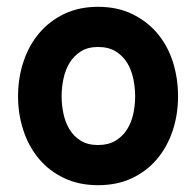

<svg xmlns="http://www.w3.org/2000/svg" viewBox="-20 -533 577 564"><path d="M268 11Q212 11 168 -10Q124 -31 94 -67Q64 -103 48.5 -150.5Q33 -198 33 -250Q33 -304 49 -352Q65 -400 95 -435.5Q125 -471 168.5 -492Q212 -513 268 -513Q325 -513 369 -491.5Q413 -470 443 -434Q473 -398 488 -350.5Q503 -303 503 -250Q503 -196 487 -148.5Q471 -101 441 -65.5Q411 -30 367.5 -9.5Q324 11 268 11ZM268 -107Q298 -107 319 -119.5Q340 -132 353 -152.5Q366 -173 371.5 -198.5Q377 -224 377 -250Q377 -276 371.5 -302Q366 -328 353.5 -348.5Q341 -369 320 -382Q299 -395 268 -395Q238 -395 217.5 -382Q197 -369 184.5 -348.5Q172 -328 166.5 -302Q161 -276 161 -250Q161 -224 166.5 -198.5Q172 -173 184.5 -152.5Q197 -132 217.5 -119.5Q238 -107 268 -107Z"/></svg>

Font: Higure Gothic Black
Style: Regular
Weight: 900
Designer: Yoshimichi Ohira
Foundry: Positype
Version: Version 1.000